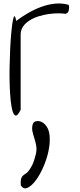

<svg xmlns="http://www.w3.org/2000/svg" viewBox="-20 -631 452 1085"><path d="M96.7 -10.7Q81.1 21.5 70.3 22Q59.6 22.5 52.2 0.5Q44.9 -21.5 40.5 -61.5Q36.1 -101.6 34.7 -150.4Q33.2 -199.2 34.2 -252.9Q35.2 -306.6 37.6 -356.4Q40 -406.2 43.9 -447.8Q47.9 -489.3 52.2 -513.2Q56.6 -537.1 61.5 -539.1Q66.4 -541 71.3 -512.7Q102.5 -536.1 138.7 -557.1Q174.8 -578.1 213.4 -592.3Q252 -606.4 291.5 -610.4Q331.1 -614.3 368.2 -603.5Q372.1 -590.8 369.1 -574.2Q366.2 -557.6 350.6 -552.7Q335 -555.7 309.6 -555.7Q284.2 -555.7 255.9 -551.8Q227.5 -547.9 199.2 -539.1Q170.9 -530.3 147.9 -516.1Q125 -502 110.8 -481.9Q96.7 -461.9 96.7 -434.6ZM97.7 417Q95.7 393.6 98.6 381.8Q101.6 370.1 107.4 363.8Q113.3 357.4 122.6 352.1Q131.8 346.7 141.6 335Q151.4 323.2 162.1 301.8Q172.9 280.3 182.6 240.2Q188.5 214.8 184.6 192.4Q180.7 169.9 173.8 149.4Q167 128.9 163.1 109.9Q159.2 90.8 165 71.3Q168.9 59.6 178.7 55.7Q188.5 51.8 198.7 53.2Q209 54.7 218.8 60.1Q228.5 65.4 233.4 71.3Q256.8 94.7 260.3 135.7Q263.7 176.8 253.9 223.1Q244.1 269.5 224.1 314.5Q204.1 359.4 181.2 389.6Q158.2 419.9 135.7 430.2Q113.3 440.4 97.7 417Z"/></svg>

Font: Over the Rainbow
Style: Regular
Weight: 400
Designer: Kimberly Geswein
Foundry: Kimberly Geswein
Version: Version 1.002 2010